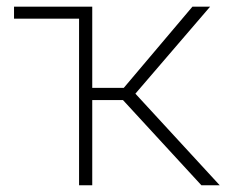

<svg xmlns="http://www.w3.org/2000/svg" viewBox="-20 -548 682 568"><path d="M228 -528.3V-492.7H21.5V-528.3ZM252.9 -528.3V0H213.9V-528.3ZM601.6 -528.3 364.3 -252H238.3L236.8 -288.1H346.2L549.3 -528.3ZM575.7 0 339.8 -256.3 363.8 -289.1 629.9 0Z"/></svg>

Font: Roboto ExtraLight
Style: Regular
Weight: 250
Designer: Christian Robertson
Foundry: Google
Version: Version 3.009; 2024